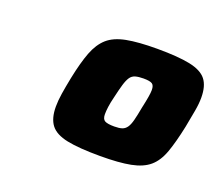

<svg xmlns="http://www.w3.org/2000/svg" viewBox="-64 -785 552 477"><g transform="rotate(20 212.0 -546.5)"><path d="M237 -397Q181 -397 149.5 -403.5Q118 -410 105 -427Q92 -444 92 -475Q92 -491 95 -510Q98 -529 103 -554Q112 -598 122.5 -625.5Q133 -653 150.5 -668.5Q168 -684 199 -690Q230 -696 280 -696Q335 -696 366.5 -689.5Q398 -683 411 -666.5Q424 -650 424 -619Q424 -603 420.5 -583.5Q417 -564 412 -538Q403 -495 393 -467Q383 -439 365.5 -424Q348 -409 317.5 -403Q287 -397 237 -397ZM245 -478Q258 -478 265.5 -480.5Q273 -483 278 -490Q283 -497 286.5 -510.5Q290 -524 294 -546Q298 -564 300 -576Q302 -588 302 -595Q302 -607 296 -611Q290 -615 273 -615Q260 -615 251.5 -612.5Q243 -610 238 -602.5Q233 -595 229 -581.5Q225 -568 220 -546Q216 -530 214.5 -518.5Q213 -507 213 -499Q213 -486 220 -482Q227 -478 245 -478Z"/></g></svg>

Font: Saira Thin Black
Style: Italic
Weight: 900
Italic angle: -12°
Version: Version 1.101